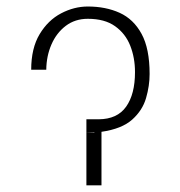

<svg xmlns="http://www.w3.org/2000/svg" viewBox="-20 -558 543 578"><path d="M73.9 -348Q73.9 -413 99.3 -455.1Q124.6 -497.2 163.9 -517.8Q203.1 -538.4 244.3 -538.4Q298.3 -538.4 340.2 -519.4Q382.1 -500.4 406.2 -456Q430.4 -411.6 430.4 -335.2Q430.4 -299.7 419.7 -262.8Q409.1 -225.9 378 -198Q346.9 -170.1 285.5 -161.2V0H240.1V-157.7H234.4Q237.2 -157.7 240.1 -157.7V-198.9H277Q333.1 -199.2 359.7 -236.9Q386.4 -274.5 386.4 -340.9Q386.4 -384.2 372 -420.6Q357.6 -457 326.3 -479.2Q295.1 -501.4 244.3 -501.4Q206 -501.4 177.9 -480.1Q149.9 -458.8 134.8 -424Q119.7 -389.2 119.3 -348ZM240.1 -157.7H264.2V-158.7Q252.5 -158 240.1 -157.7Z"/></svg>

Font: Inter Thin BETA
Style: Regular
Weight: 100
Designer: Rasmus Andersson
Foundry: rsms
Version: Version 3.011;git-f93a4a705